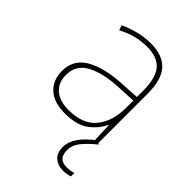

<svg xmlns="http://www.w3.org/2000/svg" viewBox="-220 -636 951 951"><g transform="rotate(45 255.5 -160.0)"><path d="M264 -537Q346 -537 387 -492.5Q428 -448 428 -350V0H406L402 -103H400Q379 -57 334 -23.5Q289 10 208 10Q129 10 88.5 -28Q48 -66 48 -129Q48 -208 114.5 -247.5Q181 -287 299 -294L402 -300V-343Q402 -433 368 -472.5Q334 -512 264 -512Q224 -512 186.5 -503Q149 -494 106 -472L97 -498Q137 -516 178.5 -526.5Q220 -537 264 -537ZM301 -270Q199 -265 137.5 -232Q76 -199 76 -129Q76 -76 110 -45.5Q144 -15 208 -15Q308 -15 354.5 -72Q401 -129 402 -220V-275ZM343 131Q343 192 401 192Q430 192 449 185V209Q441 212 428 214.5Q415 217 399 217Q365 217 341 196.5Q317 176 317 135Q317 99 341 63.5Q365 28 417 -11L435 0Q401 27 372 60Q343 93 343 131Z"/></g></svg>

Font: Noto Sans Thin
Style: Regular
Weight: 100
Designer: Monotype Design Team
Foundry: Monotype Imaging Inc.
Version: Version 2.007